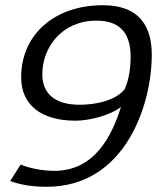

<svg xmlns="http://www.w3.org/2000/svg" viewBox="-20 -705 622 735"><path d="M19 -12C62 4 110 10 159 10C459 10 561 -303 561 -495C561 -598 519 -685 374 -685C190 -685 61 -574 61 -409C61 -304 137 -243 269 -243C317 -243 395 -260 443 -295C408 -185 343 -51 188 -51C144 -51 96 -60 59 -75ZM142 -421C142 -523 216 -626 350 -626C454 -626 480 -560 480 -488C480 -448 475 -403 457 -363C419 -317 340 -304 285 -304C187 -304 142 -349 142 -421Z"/></svg>

Font: KpSans
Style: Italic
Weight: 400
Italic angle: -11°
Version: Version 0.66